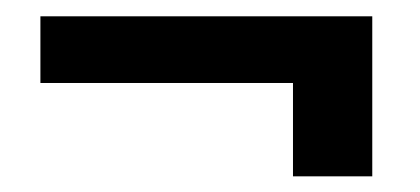

<svg xmlns="http://www.w3.org/2000/svg" viewBox="-20 -323 523 239"><path d="M443.4 -103.5V-302.7H30.3V-219.7H344.7V-103.5Z"/></svg>

Font: Yaldevi Colombo SemiBold
Style: Regular
Weight: 600
Designer: Sol Matas, Denzil Rajitha, Kosala Senevirathne and Pathum Egodawatta
Foundry: Mooniak
Version: Version 1.020 ; ttfautohint (v1.6)